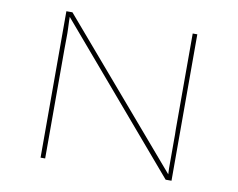

<svg xmlns="http://www.w3.org/2000/svg" viewBox="-77 -802 1120 904"><g transform="rotate(10 483.5 -350.0)"><path d="M170 0V-700H199L780 -22L776 -21Q775 -37 774.5 -56Q774 -75 774.5 -96.5Q775 -118 774.5 -141.5Q774 -165 774.5 -190.5Q775 -216 774 -241V-700H796V0H768L183 -685H190Q190 -674 190.5 -657.5Q191 -641 192 -620.5Q193 -600 192.5 -576Q192 -552 192 -525.5Q192 -499 192 -470V0Z"/></g></svg>

Font: Lexend Peta Thin
Style: Regular
Weight: 250
Version: Version 1.007